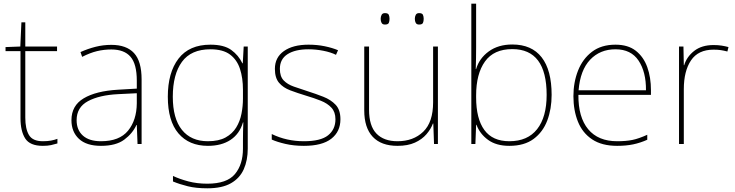

<svg xmlns="http://www.w3.org/2000/svg" viewBox="-20 -780 3982 1040"><path d="M212 -15Q237 -15 256 -18.5Q275 -22 291 -28V-3Q275 2 256.5 6Q238 10 212 10Q142 10 116.5 -30Q91 -70 91 -140V-503H10V-525L90 -528L96 -659H117V-528H289V-503H117V-143Q117 -82 137 -48.5Q157 -15 212 -15Z M583 -537Q665 -537 706 -492.5Q747 -448 747 -350V0H725L721 -103H719Q698 -57 653 -23.5Q608 10 527 10Q448 10 407.5 -28Q367 -66 367 -129Q367 -208 433.5 -247.5Q500 -287 618 -294L721 -300V-343Q721 -433 687 -472.5Q653 -512 583 -512Q543 -512 505.5 -503Q468 -494 425 -472L416 -498Q456 -516 497.5 -526.5Q539 -537 583 -537ZM620 -270Q518 -265 456.5 -232Q395 -199 395 -129Q395 -76 429 -45.5Q463 -15 527 -15Q627 -15 673.5 -72Q720 -129 721 -220V-275Z M1120 -538Q1193 -538 1232.5 -509.5Q1272 -481 1293 -437H1295L1300 -528H1322V25Q1322 88 1300.5 136.5Q1279 185 1231 212.5Q1183 240 1103 240Q1042 240 997.5 229Q953 218 917 203V173Q953 190 1000 202.5Q1047 215 1103 215Q1209 215 1252.5 163Q1296 111 1296 25V-17Q1296 -46 1296.5 -67Q1297 -88 1298 -117H1296Q1278 -55 1229 -22.5Q1180 10 1106 10Q1004 10 946.5 -57.5Q889 -125 889 -256Q889 -387 947 -462.5Q1005 -538 1120 -538ZM1120 -513Q1015 -513 965.5 -445Q916 -377 916 -256Q916 -138 965.5 -76.5Q1015 -15 1106 -15Q1165 -15 1202 -35.5Q1239 -56 1259.5 -89.5Q1280 -123 1288 -164Q1296 -205 1296 -246V-294Q1296 -357 1280 -406.5Q1264 -456 1226 -484.5Q1188 -513 1120 -513Z M1824 -134Q1824 -67 1774.5 -28.5Q1725 10 1626 10Q1571 10 1526 -0.5Q1481 -11 1452 -24V-54Q1532 -15 1626 -15Q1717 -15 1757 -47Q1797 -79 1797 -134Q1797 -173 1775.5 -196.5Q1754 -220 1717.5 -234.5Q1681 -249 1637 -262Q1591 -276 1552.5 -290.5Q1514 -305 1491.5 -331.5Q1469 -358 1469 -407Q1469 -469 1518 -503.5Q1567 -538 1651 -538Q1698 -538 1739 -529.5Q1780 -521 1811 -508L1800 -483Q1772 -497 1731.5 -505Q1691 -513 1651 -513Q1579 -513 1537.5 -486.5Q1496 -460 1496 -407Q1496 -366 1516.5 -344.5Q1537 -323 1571.5 -311Q1606 -299 1646 -286Q1690 -272 1731 -256Q1772 -240 1798 -212.5Q1824 -185 1824 -134Z M2352 -528V0H2331L2327 -111H2325Q2314 -81 2290 -53Q2266 -25 2227.5 -7.5Q2189 10 2133 10Q2045 10 1999 -39Q1953 -88 1953 -182V-528H1979V-186Q1979 -98 2019 -56.5Q2059 -15 2133 -15Q2219 -15 2272.5 -66.5Q2326 -118 2326 -226V-528ZM2042 -678Q2042 -690 2047 -699.5Q2052 -709 2065 -709Q2082 -709 2086 -699.5Q2090 -690 2090 -678Q2090 -665 2086 -656Q2082 -647 2065 -647Q2052 -647 2047 -656Q2042 -665 2042 -678ZM2227 -678Q2227 -690 2232 -699.5Q2237 -709 2250 -709Q2267 -709 2271 -699.5Q2275 -690 2275 -678Q2275 -665 2271 -656Q2267 -647 2250 -647Q2237 -647 2232 -656Q2227 -665 2227 -678Z M2559 -525Q2559 -501 2558.5 -466Q2558 -431 2557 -406H2559Q2576 -464 2627.5 -501.5Q2679 -539 2755 -539Q2860 -539 2914 -469.5Q2968 -400 2968 -266Q2968 -190 2944.5 -127.5Q2921 -65 2870.5 -27.5Q2820 10 2739 10Q2668 10 2623.5 -22.5Q2579 -55 2561 -104H2559L2555 0H2533V-760H2559ZM2755 -514Q2655 -514 2607 -447Q2559 -380 2559 -263V-253Q2559 -137 2603.5 -76Q2648 -15 2739 -15Q2838 -15 2889.5 -80.5Q2941 -146 2941 -266Q2941 -514 2755 -514Z M3314 -538Q3382 -538 3424 -505Q3466 -472 3486 -416.5Q3506 -361 3506 -291V-266H3113Q3112 -145 3166 -80Q3220 -15 3323 -15Q3371 -15 3405.5 -22Q3440 -29 3486 -50V-23Q3448 -6 3409.5 2Q3371 10 3323 10Q3240 10 3187.5 -25Q3135 -60 3110.5 -121Q3086 -182 3086 -259Q3086 -334 3111 -397.5Q3136 -461 3186.5 -499.5Q3237 -538 3314 -538ZM3314 -513Q3230 -513 3176.5 -456.5Q3123 -400 3114 -291H3479Q3480 -390 3439 -451.5Q3398 -513 3314 -513Z M3845 -536Q3869 -536 3888.5 -533Q3908 -530 3926 -525L3920 -501Q3901 -506 3884.5 -508.5Q3868 -511 3845 -511Q3762 -511 3723 -453Q3684 -395 3684 -297V0H3658V-528H3682L3684 -427H3686Q3700 -473 3740.5 -504.5Q3781 -536 3845 -536Z"/></svg>

Font: Noto Sans Sinhala UI Thin
Style: Regular
Weight: 100
Designer: Jelle Bosma - Monotype Design Team
Foundry: Monotype Imaging Inc.
Version: Version 2.006; ttfautohint (v1.8.4.7-5d5b)